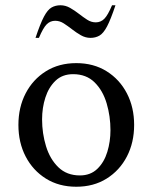

<svg xmlns="http://www.w3.org/2000/svg" viewBox="-20 -700 580 730"><path d="M270 10Q204 10 154.5 -21Q105 -52 77.5 -105Q50 -158 50 -225Q50 -292 77.5 -345Q105 -398 154.5 -429Q204 -460 270 -460Q336 -460 385.5 -429Q435 -398 462.5 -345Q490 -292 490 -225Q490 -158 462.5 -105Q435 -52 385.5 -21Q336 10 270 10ZM284 -33Q324 -33 350 -58Q376 -83 388 -122.5Q400 -162 400 -205Q400 -258 385.5 -307Q371 -356 339.5 -387Q308 -418 258 -418Q217 -418 191 -393Q165 -368 152.5 -329Q140 -290 140 -246Q140 -193 155 -144Q170 -95 202 -64Q234 -33 284 -33ZM115 -556Q133 -610 147 -636.5Q161 -663 176 -671.5Q191 -680 210 -680Q229 -680 246.5 -670Q264 -660 280 -647.5Q296 -635 311.5 -625Q327 -615 344 -615Q363 -615 376.5 -628.5Q390 -642 406 -680H419Q401 -626 387 -599.5Q373 -573 358 -564.5Q343 -556 324 -556Q305 -556 287.5 -566Q270 -576 254 -588.5Q238 -601 222.5 -611Q207 -621 190 -621Q171 -621 157.5 -607.5Q144 -594 128 -556Z"/></svg>

Font: Spectral
Style: Regular
Weight: 400
Designer: Jean-Baptiste Levee
Foundry: Production Type
Version: Version 2.001